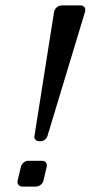

<svg xmlns="http://www.w3.org/2000/svg" viewBox="-20 -687 334 707"><path d="M124 -167H130C141 -167 152 -176 155 -187L293 -643C297 -656 290 -667 277 -667H207C194 -667 181 -656 179 -643L107 -187C104 -176 113 -167 124 -167ZM62 0H113C125 0 137 -10 140 -22L152 -73C155 -85 147 -95 135 -95H84C72 -95 60 -85 57 -73L45 -22C42 -10 50 0 62 0Z"/></svg>

Font: DIN Rundschrift
Style: EngKursiv
Weight: 400
Width: 3
Version: Version 1.027